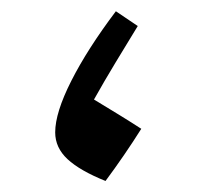

<svg xmlns="http://www.w3.org/2000/svg" viewBox="-20 -317 352 343"><path d="M168.5 6.3Q122.6 -12.2 100.6 -32.7Q78.6 -53.2 78.6 -80.6Q78.6 -115.7 107.4 -172.6Q136.2 -229.5 187 -296.9L226.1 -270.5Q206.1 -237.8 186.3 -205.1Q166.5 -172.4 147.9 -139.2Q173.8 -123.5 192.1 -112.3Q210.4 -101.1 232.4 -86.9Q217.3 -63 201.4 -39.8Q185.5 -16.6 168.5 6.3Z"/></svg>

Font: Pinar-DS2-FD Medium
Style: Regular
Weight: 500
Designer: Amin Abedi
Version: Version 3.000